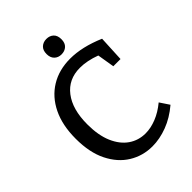

<svg xmlns="http://www.w3.org/2000/svg" viewBox="-254 -1017 1149 1149"><g transform="rotate(-45 320.5 -442.0)"><path d="M347 10Q266 10 199.5 -31Q133 -72 93.5 -151.5Q54 -231 54 -347Q54 -461 93.5 -542Q133 -623 204 -666.5Q275 -710 370 -710Q470 -710 589 -659L581 -495H520L502 -604Q432 -630 372 -630Q275 -630 219.5 -558Q164 -486 164 -359Q164 -266 191.5 -202.5Q219 -139 266 -106.5Q313 -74 373 -74Q417 -74 465 -93Q513 -112 559 -150L599 -90Q539 -39 474 -14.5Q409 10 347 10ZM351 -764Q324 -764 306.5 -781Q289 -798 289 -829Q289 -861 307 -877.5Q325 -894 352 -894Q380 -894 397.5 -877.5Q415 -861 415 -829Q415 -797 397 -780.5Q379 -764 351 -764Z"/></g></svg>

Font: Bitter Medium
Style: Regular
Weight: 500
Designer: Sol Matas, and Bitter project Authors
Foundry: Sol Matas
Version: Version 2.001